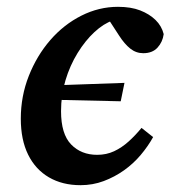

<svg xmlns="http://www.w3.org/2000/svg" viewBox="-20 -529 503 563"><path d="M114 -237 118 -278 345 -286 334 -232ZM216 14Q163 14 123.5 -9Q84 -32 62.5 -75.5Q41 -119 41 -181Q41 -247 64.5 -306.5Q88 -366 127.5 -411.5Q167 -457 218.5 -483Q270 -509 326 -509Q364 -509 391 -498.5Q418 -488 436 -470.5Q454 -453 460 -429Q457 -406 442 -389.5Q427 -373 400 -373Q379 -373 362 -386.5Q345 -400 329 -425L290 -485H343V-469H311Q284 -460 257 -435Q230 -410 207.5 -373.5Q185 -337 172 -293.5Q159 -250 159 -203Q159 -136 188.5 -105.5Q218 -75 265 -75Q292 -75 314.5 -85.5Q337 -96 357 -114Q377 -132 395 -154L429 -127Q414 -100 392.5 -74.5Q371 -49 343.5 -29.5Q316 -10 284 2Q252 14 216 14Z"/></svg>

Font: Source Serif 4 SemiBold
Style: Italic
Weight: 600
Italic angle: -12°
Designer: Frank Grießhammer
Foundry: Adobe Systems Incorporated
Version: Version 4.004;hotconv 1.0.116;makeotfexe 2.5.65601